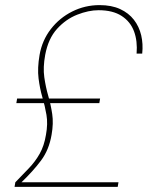

<svg xmlns="http://www.w3.org/2000/svg" viewBox="-20 -732 578 752"><path d="M37 0 40 -18Q69 -48 93.5 -73.5Q118 -99 135.5 -130Q153 -161 160 -204Q168 -247 162 -282Q156 -317 146 -351Q136 -385 131 -425Q126 -465 135 -517Q145 -574 179 -618Q213 -662 263 -687Q313 -712 370 -712Q417 -712 450.5 -696.5Q484 -681 504.5 -654.5Q525 -628 533 -594Q541 -560 537 -522H515Q519 -571 505 -609Q491 -647 456.5 -669.5Q422 -692 366 -692Q327 -692 282.5 -674.5Q238 -657 203.5 -619Q169 -581 157 -517Q148 -468 153.5 -429.5Q159 -391 169 -356.5Q179 -322 184.5 -285.5Q190 -249 182 -204Q172 -145 140.5 -103Q109 -61 64 -18H444L441 0ZM44 -328 47 -346H372L369 -328Z"/></svg>

Font: DM Sans 36pt Thin
Style: Italic
Weight: 250
Italic angle: -10°
Designer: Colophon Foundry, Jonny Pinhorn
Foundry: Colophon Foundry
Version: Version 4.004;gftools[0.9.30]